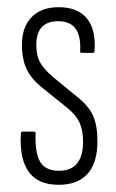

<svg xmlns="http://www.w3.org/2000/svg" viewBox="-20 -508 323 534"><path d="M143 6Q86 6 60 -30Q34 -66 38 -136Q38 -142 43 -142H75Q79 -142 79 -137Q77 -82 92 -57.5Q107 -33 144 -33Q211 -33 211 -114Q211 -146 201 -167.5Q191 -189 167 -208L100 -262Q68 -287 54.5 -315Q41 -343 41 -383Q41 -433 68 -460.5Q95 -488 143 -488Q196 -488 221.5 -457Q247 -426 243 -367Q243 -361 238 -361H207Q206 -361 204 -362Q202 -363 203 -368Q205 -408 190 -428.5Q175 -449 142 -449Q81 -449 81 -383Q81 -353 91.5 -334.5Q102 -316 126 -295L193 -240Q226 -214 238.5 -187Q251 -160 251 -115Q251 -55 223.5 -24.5Q196 6 143 6Z"/></svg>

Font: Sofia Sans Extra Condensed Light
Style: Regular
Weight: 300
Designer: Botio Nikoltchev, Ani Petrova
Foundry: lettersoup
Version: Version 4.101